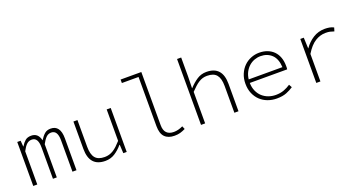

<svg xmlns="http://www.w3.org/2000/svg" viewBox="-42 -1338 3684 1969"><g transform="rotate(-20 1800.0 -353.5)"><path d="M74 0V-480H111L116 -415H118Q139 -450 163.5 -471Q188 -492 229 -492Q305 -492 324 -407Q350 -448 375.5 -470Q401 -492 442 -492Q493 -492 519.5 -456Q546 -420 546 -348V0H502V-343Q502 -452 433 -452Q401 -452 378 -429.5Q355 -407 331 -362V0H289V-343Q289 -452 221 -452Q188 -452 164.5 -429.5Q141 -407 118 -362V0Z M859 12Q687 12 687 -181V-480H731V-187Q731 -106 762.5 -67Q794 -28 866 -28Q891 -28 914 -34.5Q937 -41 959 -54.5Q981 -68 1003 -88.5Q1025 -109 1050 -137V-480H1094V0H1057L1052 -93H1048Q1009 -47 963 -17.5Q917 12 859 12Z M1614 12Q1545 12 1508 -25.5Q1471 -63 1471 -145V-681H1289V-719H1515V-139Q1515 -82 1542 -54.5Q1569 -27 1620 -27Q1668 -27 1719 -52L1733 -18Q1702 -3 1675.5 4.5Q1649 12 1614 12Z M1905 0V-719H1950V-511L1947 -385H1949Q1992 -432 2038 -462Q2084 -492 2141 -492Q2314 -492 2314 -299V0H2269V-293Q2269 -374 2237.5 -413Q2206 -452 2134 -452Q2108 -452 2086 -445.5Q2064 -439 2042.5 -425.5Q2021 -412 1998.5 -391.5Q1976 -371 1950 -344V0Z M2730 12Q2678 12 2632 -5Q2586 -22 2551.5 -54.5Q2517 -87 2497 -134Q2477 -181 2477 -240Q2477 -298 2497 -345Q2517 -392 2550 -424.5Q2583 -457 2626.5 -474.5Q2670 -492 2717 -492Q2766 -492 2806 -476.5Q2846 -461 2874 -432.5Q2902 -404 2917 -363Q2932 -322 2932 -270Q2932 -261 2932 -251.5Q2932 -242 2930 -233H2522Q2523 -183 2540.5 -144Q2558 -105 2587 -79Q2616 -53 2653.5 -39.5Q2691 -26 2733 -26Q2782 -26 2821 -40.5Q2860 -55 2894 -78L2912 -45Q2880 -23 2837 -5.5Q2794 12 2730 12ZM2718 -454Q2683 -454 2650.5 -442Q2618 -430 2591.5 -406.5Q2565 -383 2547 -349Q2529 -315 2524 -271H2892Q2887 -364 2839 -409Q2791 -454 2718 -454Z M3163 0V-480H3201L3206 -362H3208Q3247 -419 3304.5 -455.5Q3362 -492 3434 -492Q3458 -492 3482.5 -488Q3507 -484 3530 -472L3518 -433Q3492 -442 3473.5 -446Q3455 -450 3427 -450Q3367 -450 3312.5 -416Q3258 -382 3208 -300V0Z"/></g></svg>

Font: Source Code Pro Light
Style: Regular
Weight: 300
Monospace: yes
Designer: Paul D. Hunt, Teo Tuominen
Foundry: Adobe Systems Incorporated
Version: Version 2.030;PS 1.000;hotconv 16.6.51;makeotf.lib2.5.65220